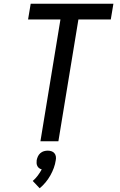

<svg xmlns="http://www.w3.org/2000/svg" viewBox="-20 -755 640 1026"><path d="M196 0 303 -651H130L144 -735H586L572 -651H399L292 0ZM192 251 155 212Q170 199 182 183Q194 167 203 150Q195 148 189 143.5Q183 139 179.5 132Q176 125 175.5 117Q175 109 176 101Q178 91 182.5 81Q187 71 195.5 63.5Q204 56 214.5 53Q225 50 235 50Q245 50 254.5 53Q264 56 270.5 63.5Q277 71 278.5 81Q280 91 278 101Q275 122 267.5 142.5Q260 163 249 182.5Q238 202 223.5 219.5Q209 237 192 251Z"/></svg>

Font: Iosevka Custom Medium
Style: Italic
Weight: 500
Italic angle: -9°
Designer: Belleve Invis
Foundry: Belleve Invis
Version: Version 27.0.1